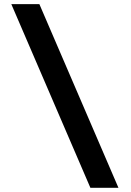

<svg xmlns="http://www.w3.org/2000/svg" viewBox="-20 -806 626 919"><path d="M412.6 92.8 34.2 -786.1H168.5L546.9 92.8Z"/></svg>

Font: Cascadia Code PL
Style: Bold
Weight: 700
Monospace: yes
Designer: Aaron Bell
Foundry: Saja Typeworks
Version: Version 2404.023; ttfautohint (v1.8.4)